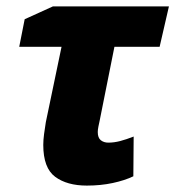

<svg xmlns="http://www.w3.org/2000/svg" viewBox="-20 -569 547 599"><path d="M251 10Q189 10 152 -17.5Q115 -45 115 -117Q115 -132 117.5 -151Q120 -170 123 -188L172 -423H40L57 -509L145 -549H507L478 -423H337L291 -193Q289 -184 287 -174Q285 -164 285 -157Q285 -139 294.5 -131.5Q304 -124 318 -124Q336 -124 355 -129Q374 -134 397 -143L396 -19Q369 -6 331.5 2Q294 10 251 10Z"/></svg>

Font: Noto Sans Disp ExtBd
Style: Italic
Weight: 800
Italic angle: -12°
Designer: Monotype Design Team
Foundry: Monotype Imaging Inc.
Version: Version 2.000;GOOG;noto-source:20170915:90ef993387c0